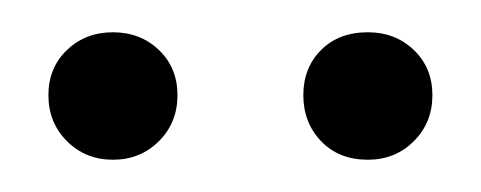

<svg xmlns="http://www.w3.org/2000/svg" viewBox="-20 -717 298 119"><path d="M50 -618Q67 -618 78.5 -629.5Q90 -641 90 -658Q90 -675 78.5 -686Q67 -697 50 -697Q33 -697 21.5 -686Q10 -675 10 -658Q10 -641 21.5 -629.5Q33 -618 50 -618ZM208 -618Q225 -618 236.5 -629.5Q248 -641 248 -658Q248 -675 236.5 -686Q225 -697 208 -697Q190 -697 179 -686Q168 -675 168 -658Q168 -641 179 -629.5Q190 -618 208 -618Z"/></svg>

Font: Catamaran Thin ExtraLight
Style: Regular
Weight: 250
Version: Version 2.000